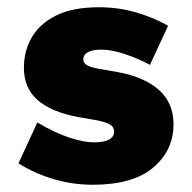

<svg xmlns="http://www.w3.org/2000/svg" viewBox="-20 -500 530 530"><path d="M236 10Q182 10 130 -5Q78 -20 31 -49L83 -162Q132 -133 172 -120Q212 -107 239 -107Q266 -107 280.5 -114.5Q295 -122 295 -137Q295 -149 284 -156Q273 -163 247 -168L195 -177Q121 -191 83.5 -224Q46 -257 46 -313Q46 -359 67.5 -396.5Q89 -434 134.5 -457Q180 -480 254 -480Q305 -480 353 -466.5Q401 -453 444 -429L394 -321Q362 -338 325.5 -350.5Q289 -363 260 -363Q236 -363 223 -356Q210 -349 210 -336Q210 -327 218.5 -321Q227 -315 253 -310L305 -301Q380 -287 419.5 -251Q459 -215 459 -157Q459 -85 403 -37.5Q347 10 236 10Z"/></svg>

Font: Gantari ExtraBold
Style: Regular
Weight: 800
Version: Version 1.000